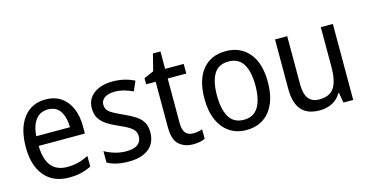

<svg xmlns="http://www.w3.org/2000/svg" viewBox="-71 -978 2508 1308"><g transform="rotate(-15 1183.5 -324.5)"><path d="M264 -546Q327 -546 372 -515.5Q417 -485 440.5 -430.5Q464 -376 464 -306V-252H138Q142 -63 290 -63Q333 -63 368 -72Q403 -81 441 -100V-25Q404 -7 367.5 1.5Q331 10 284 10Q173 10 112 -63Q51 -136 51 -264Q51 -398 108 -472Q165 -546 264 -546ZM263 -476Q208 -476 176.5 -436Q145 -396 139 -320H377Q377 -387 349.5 -431.5Q322 -476 263 -476Z M897 -147Q897 -70 846 -30Q795 10 706 10Q657 10 620 1.5Q583 -7 555 -23V-104Q583 -87 623.5 -74.5Q664 -62 706 -62Q762 -62 788 -83Q814 -104 814 -140Q814 -171 790.5 -193Q767 -215 701 -243Q655 -263 622.5 -284Q590 -305 572 -333.5Q554 -362 554 -405Q554 -471 604.5 -508.5Q655 -546 737 -546Q780 -546 818 -537Q856 -528 890 -511L860 -443Q831 -457 799 -466Q767 -475 733 -475Q687 -475 661.5 -457Q636 -439 636 -409Q636 -375 662.5 -355.5Q689 -336 755 -307Q799 -287 831 -266.5Q863 -246 880 -217.5Q897 -189 897 -147Z M1177 -62Q1194 -62 1212 -65Q1230 -68 1243 -73V-6Q1209 10 1158 10Q1099 10 1060 -24.5Q1021 -59 1021 -148V-468H954V-511L1023 -541L1053 -659H1106V-536H1237V-468H1106V-153Q1106 -62 1177 -62Z M1759 -269Q1759 -139 1700 -64.5Q1641 10 1534 10Q1467 10 1417 -23.5Q1367 -57 1339.5 -119.5Q1312 -182 1312 -269Q1312 -402 1370.5 -474Q1429 -546 1536 -546Q1637 -546 1698 -474.5Q1759 -403 1759 -269ZM1400 -269Q1400 -171 1432.5 -116.5Q1465 -62 1536 -62Q1605 -62 1638 -116Q1671 -170 1671 -269Q1671 -367 1638 -420Q1605 -473 1535 -473Q1464 -473 1432 -420Q1400 -367 1400 -269Z M2289 -536V0H2220L2208 -71H2203Q2180 -30 2140 -10Q2100 10 2053 10Q1965 10 1923 -39Q1881 -88 1881 -186V-536H1967V-195Q1967 -63 2067 -63Q2144 -63 2174 -111.5Q2204 -160 2204 -255V-536Z"/></g></svg>

Font: Noto Sans Kannada SemiCondensed
Style: Regular
Weight: 400
Width: 4
Designer: Jelle Bosma - Monotype Design Team
Foundry: Monotype Imaging Inc.
Version: Version 2.005; ttfautohint (v1.8.4.7-5d5b)